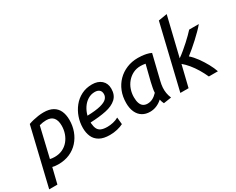

<svg xmlns="http://www.w3.org/2000/svg" viewBox="-145 -1287 2433 1983"><g transform="rotate(-30 1072.0 -295.5)"><path d="M-24 185 140 -500Q168 -510 197.5 -517Q227 -524 258.5 -528.5Q290 -533 322 -533Q389 -533 432 -508.5Q475 -484 495.5 -439Q516 -394 516 -332Q516 -262 493.5 -200.5Q471 -139 428.5 -91.5Q386 -44 325.5 -17.5Q265 9 189 9Q171 9 153.5 7Q136 5 119 1L74 185ZM194 -76Q247 -76 288.5 -96Q330 -116 358.5 -150.5Q387 -185 402 -229Q417 -273 417 -321Q417 -383 390 -416Q363 -449 305 -449Q285 -449 264.5 -446Q244 -443 223 -437L139 -82Q152 -79 166 -77.5Q180 -76 194 -76Z M802 13Q726 13 680 -13.5Q634 -40 614 -85.5Q594 -131 594 -189Q594 -254 615 -315Q636 -376 675.5 -425.5Q715 -475 771.5 -504Q828 -533 899 -533Q969 -533 1010.5 -496Q1052 -459 1052 -395Q1052 -321 1006.5 -279Q961 -237 879.5 -220Q798 -203 692 -199Q692 -196 692 -193Q692 -190 692 -188Q695 -149 707 -123.5Q719 -98 746.5 -85.5Q774 -73 821 -73Q855 -73 890 -81Q925 -89 955 -106L963 -23Q932 -7 890 3Q848 13 802 13ZM699 -276Q801 -279 857 -293.5Q913 -308 935.5 -331.5Q958 -355 958 -385Q958 -418 938.5 -434.5Q919 -451 885 -451Q840 -451 802 -427.5Q764 -404 737.5 -364Q711 -324 699 -276Z M1281 13Q1229 13 1190.5 -10.5Q1152 -34 1131 -79.5Q1110 -125 1110 -188Q1110 -264 1135 -327Q1160 -390 1205.5 -436Q1251 -482 1312.5 -507.5Q1374 -533 1447 -533Q1465 -533 1490.5 -531Q1516 -529 1545 -523Q1574 -517 1601 -504L1529 -209Q1520 -173 1517.5 -139.5Q1515 -106 1520.5 -73Q1526 -40 1540 -7L1447 7Q1441 -5 1436 -18.5Q1431 -32 1428 -47Q1396 -18 1359 -2.5Q1322 13 1281 13ZM1300 -73Q1333 -73 1362 -88Q1391 -103 1419 -133Q1420 -159 1426.5 -191Q1433 -223 1439 -250L1487 -441Q1471 -444 1457.5 -445.5Q1444 -447 1429 -447Q1379 -447 1338.5 -426.5Q1298 -406 1268.5 -371Q1239 -336 1224 -292Q1209 -248 1209 -201Q1209 -156 1220 -127.5Q1231 -99 1251.5 -86Q1272 -73 1300 -73Z M1647 0 1829 -759 1932 -776 1820 -313Q1854 -337 1887.5 -365Q1921 -393 1952.5 -421.5Q1984 -450 2010 -476Q2036 -502 2053 -521H2168Q2146 -494 2114.5 -462.5Q2083 -431 2047.5 -398Q2012 -365 1977 -335.5Q1942 -306 1912 -283Q1951 -249 1986.5 -200Q2022 -151 2051 -98Q2080 -45 2095 0H1987Q1964 -51 1935.5 -98.5Q1907 -146 1874 -186Q1841 -226 1807 -254L1745 0Z"/></g></svg>

Font: Ubuntu Sans Medium
Style: Italic
Weight: 500
Italic angle: -13.5°
Designer: Dalton Maag Ltd
Foundry: Dalton Maag Ltd
Version: Version 1.006